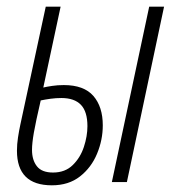

<svg xmlns="http://www.w3.org/2000/svg" viewBox="-20 -550 527 580"><path d="M136.7 9.8Q31.2 9.8 31.2 -94.7Q31.2 -114.3 34.4 -135Q37.6 -155.8 41.5 -173.8L118.2 -529.8H163.1L110.8 -285.6Q121.1 -288.1 137.5 -290.5Q153.8 -293 172.9 -293Q233.4 -293 262 -260.3Q290.5 -227.5 290.5 -171.4Q290.5 -127.4 273.2 -85.7Q255.9 -43.9 221.7 -17.1Q187.5 9.8 136.7 9.8ZM317.9 0 430.7 -529.8H475.6L363.3 0ZM140.1 -28.8Q176.8 -28.8 199.7 -51.3Q222.7 -73.7 233.4 -106.2Q244.1 -138.7 244.1 -168.9Q244.1 -212.9 224.4 -233.4Q204.6 -253.9 165.5 -253.9Q148.9 -253.9 132.8 -251.7Q116.7 -249.5 103 -246.6Q87.9 -181.6 82.3 -149.4Q76.7 -117.2 76.7 -97.2Q76.7 -66.4 91.6 -47.6Q106.4 -28.8 140.1 -28.8Z"/></svg>

Font: Open Sans Condensed Light
Style: Italic
Weight: 300
Width: 3
Italic angle: -12°
Designer: Monotype Design Team
Foundry: Monotype Imaging Inc.
Version: Version 3.000; ttfautohint (v1.8.4)